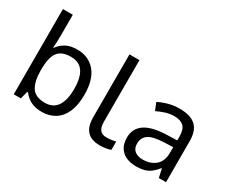

<svg xmlns="http://www.w3.org/2000/svg" viewBox="-118 -1117 1759 1483"><g transform="rotate(30 762.0 -375.0)"><path d="M173 -575Q173 -541 171.5 -511.5Q170 -482 168 -465H173Q196 -499 236 -522Q276 -545 339 -545Q439 -545 499.5 -475.5Q560 -406 560 -268Q560 -176 532.5 -114Q505 -52 455 -21Q405 10 339 10Q276 10 236 -13Q196 -36 173 -68H166L148 0H85V-760H173ZM324 -472Q267 -472 234 -450.5Q201 -429 187 -384.5Q173 -340 173 -271V-267Q173 -168 205.5 -115.5Q238 -63 326 -63Q398 -63 433.5 -116Q469 -169 469 -269Q469 -370 433.5 -421Q398 -472 324 -472Z M858 10Q814 10 779.5 -4.5Q745 -19 725 -55.5Q705 -92 705 -157V-714H794V-165Q794 -117 812.5 -93Q831 -69 871 -69Q893 -69 916.5 -72.5Q940 -76 953 -80V-6Q939 1 911.5 5.5Q884 10 858 10Z M1251 -545Q1349 -545 1396 -502Q1443 -459 1443 -365V0H1379L1362 -76H1358Q1335 -47 1310.5 -27.5Q1286 -8 1254.5 1Q1223 10 1178 10Q1130 10 1091.5 -7Q1053 -24 1031 -59.5Q1009 -95 1009 -149Q1009 -229 1072 -272.5Q1135 -316 1266 -320L1357 -323V-355Q1357 -422 1328 -448Q1299 -474 1246 -474Q1204 -474 1166 -461.5Q1128 -449 1095 -433L1068 -499Q1103 -518 1151 -531.5Q1199 -545 1251 -545ZM1277 -259Q1177 -255 1138.5 -227Q1100 -199 1100 -148Q1100 -103 1127.5 -82Q1155 -61 1198 -61Q1266 -61 1311 -98.5Q1356 -136 1356 -214V-262Z"/></g></svg>

Font: utelugu05
Style: Book
Weight: 400
Designer: Jelle Bosma - Monotype Design Team
Foundry: Monotype Imaging Inc.
Version: Version 2.003